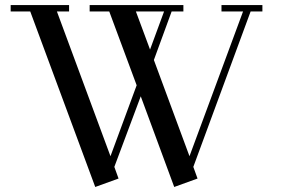

<svg xmlns="http://www.w3.org/2000/svg" viewBox="-20 -722 1109 756"><path d="M22 -676.8V-702.1H252V-676.8H204.1L415 -106.9L518.1 -386.2L410.2 -676.8H333V-702.1H702.1V-676.8H655.8L585.9 -485.8L726.1 -106.9L937 -676.8H852.1V-702.1H1013.2V-676.8H966.8L741.2 -64.9L757.8 -19L666 14.2L534.2 -342.8L430.2 -64.9L446.8 -19L355 14.2L99.1 -676.8ZM515.1 -676.8 570.8 -526.9 626 -676.8Z"/></svg>

Font: Dehuti
Style: Bold
Weight: 700
Version: Version 1.2